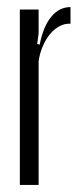

<svg xmlns="http://www.w3.org/2000/svg" viewBox="-20 -522 225 542"><path d="M89 -495V-427L85 -398L92 -396Q102 -447 124.5 -474.5Q147 -502 179 -502V-455Q163 -456 148 -448Q133 -440 121 -425.5Q109 -411 100.5 -391Q92 -371 89 -349V0H36V-495Z"/></svg>

Font: Moniqa Cond Heading
Style: Regular
Weight: 400
Width: 3
Designer: Rajesh Rajput
Foundry: Rajesh Rajput
Version: Version 1.000